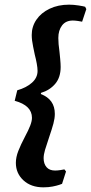

<svg xmlns="http://www.w3.org/2000/svg" viewBox="-20 -674 390 823"><path d="M141 -370Q141 -383 137.5 -402Q134 -421 129 -440Q128 -446 122 -474Q116 -502 116 -524Q116 -560 136 -589.5Q156 -619 192.5 -636.5Q229 -654 276 -654Q296 -654 317.5 -650.5Q339 -647 345 -645L350 -635L332 -581Q328 -582 315 -584Q302 -586 292 -586Q262 -586 246 -565Q230 -544 230 -511Q230 -487 235 -452Q236 -443 238 -421.5Q240 -400 240 -387Q240 -342 216.5 -314.5Q193 -287 156 -276L155 -271Q215 -248 215 -186Q215 -167 209 -144.5Q203 -122 190 -84Q179 -52 173 -31.5Q167 -11 167 4Q167 28 179.5 42.5Q192 57 216 57Q227 57 239.5 55Q252 53 256 52L263 61L246 114Q244 115 233.5 118.5Q223 122 205.5 125.5Q188 129 166 129Q113 129 80.5 99Q48 69 48 24Q48 0 58.5 -27Q69 -54 87 -88Q102 -116 109.5 -135.5Q117 -155 117 -169Q117 -222 43 -242L54 -287Q93 -298 117 -319.5Q141 -341 141 -370Z"/></svg>

Font: Alegreya SC
Style: Bold Italic
Weight: 700
Italic angle: -7°
Designer: Juan Pablo del Peral
Foundry: Huerta Tipografica
Version: Version 2.007; ttfautohint (v1.6)